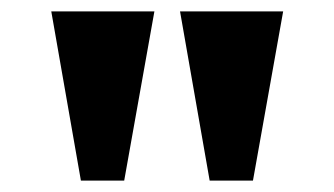

<svg xmlns="http://www.w3.org/2000/svg" viewBox="-20 -734 587 337"><path d="M122 -417 70 -714H251L198 -417ZM348 -417 296 -714H477L424 -417Z"/></svg>

Font: Noto Serif Lao SemiCondensed Black
Style: Regular
Weight: 900
Width: 4
Designer: Monotype Design Team
Foundry: Monotype Imaging Inc.
Version: Version 2.003; ttfautohint (v1.8.4.7-5d5b)